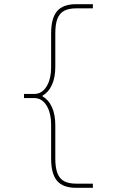

<svg xmlns="http://www.w3.org/2000/svg" viewBox="-20 -790 590 920"><path d="M345 110Q282 110 253.5 76.5Q225 43 225 -30V-190Q225 -249 203 -284.5Q181 -320 145 -320H95V-340H145Q181 -340 203 -375.5Q225 -411 225 -470V-630Q225 -703 253.5 -736.5Q282 -770 345 -770H425V-750H345Q309 -750 287 -738Q265 -726 255 -700Q245 -674 245 -630V-470Q245 -419 229 -383.5Q213 -348 184 -332V-328Q213 -312 229 -276.5Q245 -241 245 -190V-30Q245 13 255 39.5Q265 66 287 78Q309 90 345 90H425V110Z"/></svg>

Font: M PLUS Code Latin SemiExpanded Thin
Style: Regular
Weight: 250
Width: 6
Designer: Coji Morishita
Foundry: UNDERFOREST DESIGN
Version: Version 1.002; ttfautohint (v1.8.3)